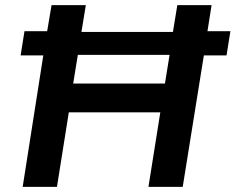

<svg xmlns="http://www.w3.org/2000/svg" viewBox="-20 -725 914 745"><path d="M68 0 148 -510H60L75 -604H163L180 -705H313L296 -601H651L668 -705H801L785 -604H874L859 -510H771L689 0H556L602 -289H247L201 0ZM264 -401H620L638 -512H282Z"/></svg>

Font: Nunito Sans 9pt
Style: Bold Italic
Weight: 700
Italic angle: -9°
Version: Version 3.101;gftools[0.9.27]